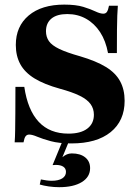

<svg xmlns="http://www.w3.org/2000/svg" viewBox="-20 -602 585 821"><path d="M285.5 11.3Q232.3 11.3 196.8 1.6Q161.3 -8.1 139.5 -17.3Q117.7 -26.6 104.8 -26.6Q95.2 -26.6 89.5 -19.4Q83.9 -12.1 80.6 6.5H42.7Q44.4 -16.1 44.8 -45.2Q45.2 -74.2 45.6 -118.1Q46 -162.1 46 -230.6H83.9Q98.4 -131.5 145.6 -81Q192.7 -30.6 272.6 -30.6Q325 -30.6 353.2 -52Q381.5 -73.4 381.5 -111.3Q381.5 -137.1 367.3 -156.9Q353.2 -176.6 321.4 -192.3Q289.5 -208.1 236.3 -222.6Q169.4 -241.1 127.8 -266.5Q86.3 -291.9 66.9 -327.4Q47.6 -362.9 47.6 -409.7Q47.6 -489.5 102.8 -535.9Q158.1 -582.3 254.8 -582.3Q304.8 -582.3 336.3 -572.6Q367.7 -562.9 387.9 -553.2Q408.1 -543.5 421.8 -543.5Q432.3 -543.5 437.5 -551.6Q442.7 -559.7 446 -577.4H483.9Q482.3 -558.1 481.5 -535.1Q480.6 -512.1 480.2 -475Q479.8 -437.9 479.8 -375H441.9Q432.3 -427.4 408.1 -464.5Q383.9 -501.6 348 -521.8Q312.1 -541.9 267.7 -541.9Q223.4 -541.9 200 -522.6Q176.6 -503.2 176.6 -468.5Q176.6 -444.4 189.1 -426.2Q201.6 -408.1 233.5 -392.7Q265.3 -377.4 322.6 -361.3Q391.1 -341.1 432.7 -315.7Q474.2 -290.3 493.5 -254.8Q512.9 -219.4 512.9 -171Q512.9 -85.5 453.2 -37.1Q393.5 11.3 285.5 11.3ZM233.1 198.4Q211.3 198.4 188.7 195.2Q166.1 191.9 150 187.1L154.8 165.3Q166.9 167.7 179 169.4Q191.1 171 201.6 171Q229.8 171 246 160.9Q262.1 150.8 262.1 133.1Q262.1 118.5 250.8 110.9Q239.5 103.2 218.5 103.2Q215.3 103.2 211.7 103.6Q208.1 104 204.8 104L247.6 0H275.8L246.8 70.2Q256.5 62.1 266.1 58.1Q275.8 54 287.1 54Q323.4 54 344.4 71Q365.3 87.9 365.3 116.9Q365.3 154.8 329.8 176.6Q294.4 198.4 233.1 198.4Z"/></svg>

Font: Playfair 9pt Black
Style: Regular
Weight: 900
Designer: Claus Eggers Sørensen
Foundry: Claus Eggers Sørensen
Version: Version 2.203